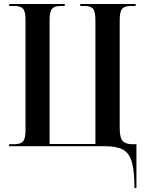

<svg xmlns="http://www.w3.org/2000/svg" viewBox="-20 -734 733 964"><path d="M655 210Q655 125 642 79.5Q629 34 597 17Q565 0 506 0H26V-10H53Q83 -10 95.5 -24Q108 -38 108 -80V-636Q108 -677 95.5 -690.5Q83 -704 53 -704H26V-714H305V-704H284Q254 -704 241.5 -690Q229 -676 229 -633V-11H459V-633Q459 -676 447 -690Q435 -704 406 -704H383V-714H661V-704H636Q606 -704 593.5 -690Q581 -676 581 -633V-93Q581 -40 597 -25Q613 -10 643 -10H665V210Z"/></svg>

Font: Noto Serif Display Condensed SemiBold
Style: Regular
Weight: 600
Width: 3
Designer: Monotype Design Team
Foundry: Monotype Imaging Inc.
Version: Version 2.009